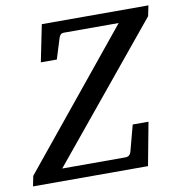

<svg xmlns="http://www.w3.org/2000/svg" viewBox="-97 -742 769 814"><g transform="rotate(-10 287.5 -335.5)"><path d="M585.9 -626 115.2 -53.2H387.2Q406.7 -53.2 412.1 -73.2L441.9 -185.1H509.8L475.1 0H-20L-11.2 -43.9L458 -619.1H224.1Q213.4 -619.1 208.3 -614.5Q203.1 -609.9 200.2 -600.1L172.9 -512.2H104L136.2 -670.9H595.2Z"/></g></svg>

Font: Charis SIL CyrE
Style: Italic
Weight: 400
Italic angle: -11°
Foundry: SIL International
Version: Version 5.000